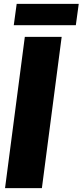

<svg xmlns="http://www.w3.org/2000/svg" viewBox="-20 -970 426 990"><path d="M196 0H6L108 -780H298ZM66 -950H386L371 -840H51Z"/></svg>

Font: Tanohe Sans Black
Style: Italic
Weight: 900
Designer: Village Type and Design LLC & Cristiano Sobral
Foundry: Cooper Hewitt Smithsonian Design Museum
Version: Version 1.00;January 12, 2020;FontCreator 12.0.0.2547 64-bit